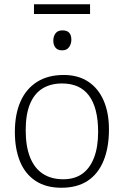

<svg xmlns="http://www.w3.org/2000/svg" viewBox="-20 -870 583 904"><path d="M269 14Q197 14 148 -18Q99 -50 74.5 -109Q50 -168 50 -249Q50 -332 76.5 -392Q103 -452 154.5 -484.5Q206 -517 280 -517Q348 -517 395.5 -485.5Q443 -454 468 -396.5Q493 -339 493 -261Q493 -175 467.5 -113Q442 -51 392.5 -18.5Q343 14 269 14ZM278 -26Q331 -26 367 -51.5Q403 -77 422.5 -127Q442 -177 442 -249Q442 -306 431 -349Q420 -392 398.5 -420.5Q377 -449 345.5 -463Q314 -477 272 -477Q218 -477 179.5 -453Q141 -429 121 -380Q101 -331 101 -257Q101 -181 121.5 -129.5Q142 -78 181.5 -52Q221 -26 278 -26ZM273 -633Q251 -633 241 -646Q231 -659 231 -678Q231 -699 241.5 -713Q252 -727 274 -727Q296 -727 306 -715.5Q316 -704 316 -683Q316 -664 305.5 -648.5Q295 -633 273 -633ZM140 -804V-850H404V-804Z"/></svg>

Font: Literata ExtraLight
Style: Regular
Weight: 250
Designer: Latin by Veronika Burian and Jose Scaglione. Greek by Irene Vlachou. Cyrillic by Vera Evstafieva.
Foundry: TypeTogether
Version: Version 3.103;gftools[0.9.29]